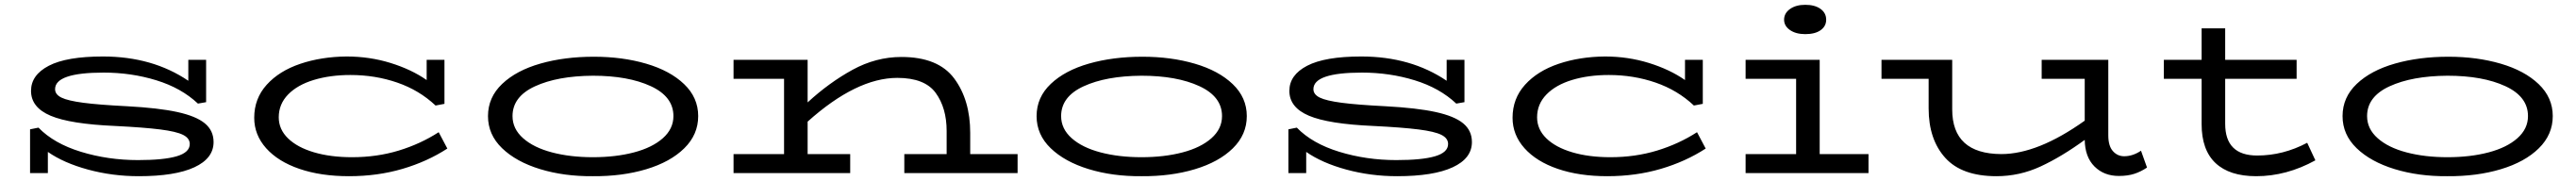

<svg xmlns="http://www.w3.org/2000/svg" viewBox="-20 -720 10712 753"><path d="M868 -129Q868 -61 788 -24Q708 13 557 13Q447 13 346 -14.5Q245 -42 179 -88V0H105V-182L140 -189Q204 -123 316.5 -88.5Q429 -54 554 -54Q661 -54 715 -70Q769 -86 769 -121Q769 -145 741 -159Q713 -173 646 -181.5Q579 -190 458 -196Q272 -204 190.5 -238.5Q109 -273 109 -342Q109 -408 183 -446.5Q257 -485 408 -485Q614 -485 763 -384V-471H837V-295L803 -289Q734 -354 630 -386Q526 -418 411 -418Q209 -418 209 -349Q209 -327 235.5 -314Q262 -301 326 -292.5Q390 -284 509 -278Q639 -271 717 -254Q795 -237 831.5 -207Q868 -177 868 -129Z M1840 -102Q1757 -48 1653.5 -17.5Q1550 13 1431 13Q1314 13 1225 -17.5Q1136 -48 1086.5 -103.5Q1037 -159 1037 -230Q1037 -310 1089 -367.5Q1141 -425 1228.5 -454.5Q1316 -484 1421 -485Q1517 -485 1604 -458Q1691 -431 1754 -387V-471H1828V-288L1791 -281Q1723 -345 1631.5 -376.5Q1540 -408 1437 -408Q1353 -408 1285 -387.5Q1217 -367 1178 -327Q1139 -287 1139 -232Q1139 -182 1177.5 -144.5Q1216 -107 1285 -86.5Q1354 -66 1444 -66Q1547 -66 1637.5 -93.5Q1728 -121 1804 -170Z M2009 -237Q2009 -315 2068 -371Q2127 -427 2227 -455.5Q2327 -484 2449 -484Q2568 -484 2667 -455Q2766 -426 2824.5 -370Q2883 -314 2883 -237Q2883 -160 2825 -103Q2767 -46 2667 -16Q2567 14 2445 13Q2325 14 2225.5 -16.5Q2126 -47 2067.5 -103.5Q2009 -160 2009 -237ZM2780 -237Q2780 -318 2686 -361.5Q2592 -405 2445 -405Q2298 -404 2204.5 -361Q2111 -318 2111 -237Q2111 -184 2155 -145Q2199 -106 2275 -86Q2351 -66 2445 -66Q2540 -66 2616 -86Q2692 -106 2736 -145Q2780 -184 2780 -237Z M4211 -79V0H3740V-79H3916V-175Q3916 -271 3870.5 -333.5Q3825 -396 3711 -396Q3541 -396 3338 -214V-79H3515V0H3030V-79H3240V-392H3030V-471H3338V-294Q3427 -376 3524.5 -429.5Q3622 -483 3728 -483Q3881 -483 3947.5 -393.5Q4014 -304 4014 -167V-79Z M4290 -237Q4290 -315 4349 -371Q4408 -427 4508 -455.5Q4608 -484 4730 -484Q4849 -484 4948 -455Q5047 -426 5105.5 -370Q5164 -314 5164 -237Q5164 -160 5106 -103Q5048 -46 4948 -16Q4848 14 4726 13Q4606 14 4506.5 -16.5Q4407 -47 4348.5 -103.5Q4290 -160 4290 -237ZM5061 -237Q5061 -318 4967 -361.5Q4873 -405 4726 -405Q4579 -404 4485.5 -361Q4392 -318 4392 -237Q4392 -184 4436 -145Q4480 -106 4556 -86Q4632 -66 4726 -66Q4821 -66 4897 -86Q4973 -106 5017 -145Q5061 -184 5061 -237Z M6100 -129Q6100 -61 6020 -24Q5940 13 5789 13Q5679 13 5578 -14.5Q5477 -42 5411 -88V0H5337V-182L5372 -189Q5436 -123 5548.5 -88.5Q5661 -54 5786 -54Q5893 -54 5947 -70Q6001 -86 6001 -121Q6001 -145 5973 -159Q5945 -173 5878 -181.5Q5811 -190 5690 -196Q5504 -204 5422.5 -238.5Q5341 -273 5341 -342Q5341 -408 5415 -446.5Q5489 -485 5640 -485Q5846 -485 5995 -384V-471H6069V-295L6035 -289Q5966 -354 5862 -386Q5758 -418 5643 -418Q5441 -418 5441 -349Q5441 -327 5467.5 -314Q5494 -301 5558 -292.5Q5622 -284 5741 -278Q5871 -271 5949 -254Q6027 -237 6063.5 -207Q6100 -177 6100 -129Z M7072 -102Q6989 -48 6885.5 -17.5Q6782 13 6663 13Q6546 13 6457 -17.5Q6368 -48 6318.5 -103.5Q6269 -159 6269 -230Q6269 -310 6321 -367.5Q6373 -425 6460.5 -454.5Q6548 -484 6653 -485Q6749 -485 6836 -458Q6923 -431 6986 -387V-471H7060V-288L7023 -281Q6955 -345 6863.5 -376.5Q6772 -408 6669 -408Q6585 -408 6517 -387.5Q6449 -367 6410 -327Q6371 -287 6371 -232Q6371 -182 6409.5 -144.5Q6448 -107 6517 -86.5Q6586 -66 6676 -66Q6779 -66 6869.5 -93.5Q6960 -121 7036 -170Z M7398 -638Q7398 -665 7422.5 -682.5Q7447 -700 7486 -700Q7526 -700 7549.5 -683Q7573 -666 7573 -638Q7573 -611 7550 -594.5Q7527 -578 7486 -578Q7447 -578 7422.5 -595Q7398 -612 7398 -638ZM7749 -79V0H7238V-79H7448V-392H7238V-471H7546V-79Z M8907 -23Q8882 -6 8854.5 3Q8827 12 8790 12Q8728 12 8688.5 -27.5Q8649 -67 8648 -138Q8552 -68 8464.5 -27.5Q8377 13 8281 13Q8137 13 8068 -63.5Q7999 -140 7999 -269V-392H7803V-471H8097V-265Q8097 -80 8301 -79Q8453 -79 8648 -218V-392H8469V-471H8746V-157Q8746 -113 8765 -91.5Q8784 -70 8812 -70Q8848 -70 8882 -93Z M9607 -53Q9487 13 9361 13Q9250 13 9192 -41.5Q9134 -96 9134 -204V-392H8977V-471H9134V-602H9232V-471H9529V-392H9232V-205Q9232 -73 9365 -73Q9473 -73 9573 -126Z M9720 -237Q9720 -315 9779 -371Q9838 -427 9938 -455.5Q10038 -484 10160 -484Q10279 -484 10378 -455Q10477 -426 10535.5 -370Q10594 -314 10594 -237Q10594 -160 10536 -103Q10478 -46 10378 -16Q10278 14 10156 13Q10036 14 9936.5 -16.5Q9837 -47 9778.5 -103.5Q9720 -160 9720 -237ZM10491 -237Q10491 -318 10397 -361.5Q10303 -405 10156 -405Q10009 -404 9915.5 -361Q9822 -318 9822 -237Q9822 -184 9866 -145Q9910 -106 9986 -86Q10062 -66 10156 -66Q10251 -66 10327 -86Q10403 -106 10447 -145Q10491 -184 10491 -237Z"/></svg>

Font: BioRhyme Expanded
Style: Regular
Weight: 400
Width: 7
Designer: Aoife Mooney
Foundry: Aoife Mooney Type
Version: Version 1.000